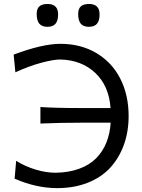

<svg xmlns="http://www.w3.org/2000/svg" viewBox="-20 -950 727 981"><path d="M167.5 -878.9Q167.5 -905.3 181.2 -917.5Q194.8 -929.7 223.1 -929.7Q276.9 -929.7 276.9 -876.5Q276.9 -843.8 263.4 -828.4Q250 -813 222.2 -813Q194.3 -813 180.9 -828.9Q167.5 -844.7 167.5 -878.9ZM379.4 -878.9Q379.4 -905.3 393.1 -917.5Q406.7 -929.7 435.1 -929.7Q488.8 -929.7 488.8 -876.5Q488.8 -843.8 475.3 -828.4Q461.9 -813 434.1 -813Q406.2 -813 392.8 -828.9Q379.4 -844.7 379.4 -878.9ZM288.6 -726.1Q392.6 -726.1 472.2 -679Q551.8 -631.8 594.5 -548.3Q637.2 -464.8 637.2 -357.4Q637.2 -277.3 613 -210.2Q588.9 -143.1 543.5 -93.5Q498 -43.9 428.5 -16.4Q358.9 11.2 272 11.2Q165.5 11.2 54.7 -37.1L62.5 -128.4Q108.4 -99.6 162.1 -83.5Q215.8 -67.4 263.7 -67.4Q332 -68.4 385 -87.9Q438 -107.4 471.7 -141.8Q505.4 -176.3 523.7 -221.9Q542 -267.6 545.4 -323.2H402.8Q285.2 -323.2 186.5 -318.8V-403.3Q255.4 -397.9 402.3 -397.9H544.9Q536.6 -512.2 466.3 -577.9Q396 -643.6 287.6 -646Q253.4 -646 191.9 -629.6Q130.4 -613.3 58.6 -580.6L49.8 -670.9Q196.3 -726.1 288.6 -726.1Z"/></svg>

Font: Commissioner Flair
Style: Regular
Weight: 400
Designer: Kostas Bartsokas
Foundry: Kostas Bartsokas
Version: Version 1.000